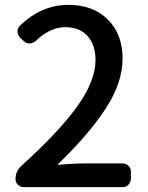

<svg xmlns="http://www.w3.org/2000/svg" viewBox="-20 -770 609 790"><path d="M77.1 0Q63.5 0 53.7 -9.8Q43.9 -19.5 43.9 -33.2Q43.9 -66.4 69.3 -88.9Q223.6 -228.5 298.3 -333Q373 -437.5 373 -523.4Q373 -585 340.3 -621.6Q307.6 -658.2 248 -658.2Q186.5 -658.2 127 -601.6Q116.2 -591.8 102.5 -591.3Q88.9 -590.8 78.1 -600.6L62.5 -615.2Q52.7 -626 52.2 -640.1Q51.8 -654.3 62.5 -665Q151.4 -750 261.7 -750Q363.3 -750 423.8 -689.5Q484.4 -628.9 484.4 -529.3Q484.4 -429.7 414.6 -322.8Q344.7 -215.8 217.8 -93.8Q217.8 -93.8 218.3 -92.8Q218.8 -91.8 219.7 -91.8Q284.2 -97.7 335 -97.7H484.4Q499 -97.7 508.8 -87.9Q518.6 -78.1 518.6 -63.5V-35.2Q518.6 -20.5 508.8 -10.3Q499 0 484.4 0Z"/></svg>

Font: Gen Jyuu GothicL Medium
Style: Regular
Weight: 500
Designer: [Source Han Sans]
Ryoko NISHIZUKA  (kana & ideographs); Paul D. Hunt (Latin, Greek & Cyrillic); Wenlong ZHANG  (bopomofo
Version: Version 1.002.20150607